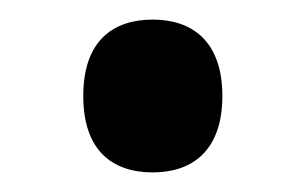

<svg xmlns="http://www.w3.org/2000/svg" viewBox="-20 -168 312 196"><path d="M136 8C176 8 207 -14 207 -70C207 -126 176 -148 136 -148C95 -148 65 -126 65 -70C65 -14 95 8 136 8Z"/></svg>

Font: Noto Serif Sinhala ExtraCondensed
Style: Bold
Weight: 700
Width: 2
Designer: Jelle Bosma - Monotype Design Team
Foundry: Monotype Imaging Inc.
Version: Version 2.007